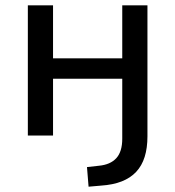

<svg xmlns="http://www.w3.org/2000/svg" viewBox="-20 -511 661 724"><path d="M314 193 308 119 353 114Q396 110 418.5 85.5Q441 61 441 12V-214H180V0H85V-491H180V-291H441V-491H536V3Q536 47 525.5 80.5Q515 114 493.5 137Q472 160 439 173Q406 186 360 189Z"/></svg>

Font: Nunito Sans 10pt Medium
Style: Regular
Weight: 500
Designer: Vernon Adams
Foundry: Vernon Adams
Version: Version 3.101;gftools[0.9.27]